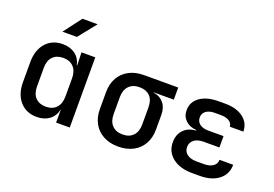

<svg xmlns="http://www.w3.org/2000/svg" viewBox="-107 -1094 2015 1414"><g transform="rotate(20 900.0 -387.5)"><path d="M224 -645 330 -785H449L337 -645ZM259 10Q177 10 127.5 -46Q78 -102 78 -197V-352Q78 -448 127.5 -504Q177 -560 259 -560Q318 -560 357.5 -530.5Q397 -501 408 -448H411L408 -550H516V0H409V-102H408Q397 -49 357.5 -19.5Q318 10 259 10ZM297 -84Q349 -84 378.5 -115.5Q408 -147 408 -205V-346Q408 -403 378.5 -434.5Q349 -466 297 -466Q245 -466 215.5 -435.5Q186 -405 186 -347V-203Q186 -145 215.5 -114.5Q245 -84 297 -84Z M898 10Q831 10 781.5 -16.5Q732 -43 705 -91Q678 -139 678 -203V-337Q678 -401 705 -449Q732 -497 781.5 -523.5Q831 -550 898 -550H1166V-455H1008V-453Q1059 -446 1088.5 -410.5Q1118 -375 1118 -319V-203Q1118 -139 1091 -91Q1064 -43 1014.5 -16.5Q965 10 898 10ZM898 -85Q951 -85 980.5 -116.5Q1010 -148 1010 -203V-337Q1010 -395 980.5 -425Q951 -455 898 -455Q845 -455 815.5 -423.5Q786 -392 786 -337V-203Q786 -148 815.5 -116.5Q845 -85 898 -85Z M1537 7H1478Q1381 7 1323.5 -38.5Q1266 -84 1266 -159Q1266 -218 1301 -255.5Q1336 -293 1397 -297V-302Q1345 -305 1313 -336Q1281 -367 1281 -414Q1281 -481 1335.5 -519Q1390 -557 1482 -557H1531Q1621 -557 1674 -517Q1727 -477 1728 -409H1622Q1620 -436 1596 -451.5Q1572 -467 1531 -467H1482Q1440 -467 1415 -448.5Q1390 -430 1390 -398Q1390 -366 1414.5 -347Q1439 -328 1482 -328H1602V-239H1478Q1431 -239 1404 -218Q1377 -197 1377 -161Q1377 -126 1404 -105.5Q1431 -85 1478 -85H1537Q1581 -85 1607.5 -103.5Q1634 -122 1634 -154H1741Q1741 -80 1685.5 -36.5Q1630 7 1537 7Z"/></g></svg>

Font: JetBrains Mono NL SemiBold
Style: Regular
Weight: 600
Designer: Philipp Nurullin, Konstantin Bulenkov
Foundry: JetBrains
Version: Version 2.304; ttfautohint (v1.8.4.7-5d5b)